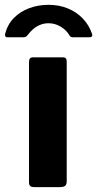

<svg xmlns="http://www.w3.org/2000/svg" viewBox="-63 -764 396 784"><path d="M209.4 -24.1Q209.4 -10.7 203.1 -5.4Q196.8 0 182.4 0H77.1Q64.4 0 59.9 -4.9Q55.4 -9.7 55.4 -20.7V-510.7Q55.4 -530 71.5 -530H194Q209.4 -530 209.4 -512.9ZM301.1 -611.7H235.5Q230.3 -611.7 226.6 -613.4Q222.8 -615.1 218.6 -622.7Q207.1 -641.7 184.3 -655.4Q161.5 -669.1 135.1 -669.1Q116.8 -669.1 100.7 -662.4Q84.6 -655.7 72.7 -645.3Q60.8 -634.9 52.2 -623.7Q47.1 -616.8 43.3 -614.3Q39.5 -611.7 31.7 -611.7H-33.2Q-39.4 -611.7 -41.3 -616.1Q-43.2 -620.5 -42.2 -625.4Q-32 -664.8 -5.9 -691Q20.1 -717.3 56.8 -730.8Q93.5 -744.3 135.1 -744.3Q177.9 -744.3 213.3 -729.9Q248.6 -715.6 274.2 -689.3Q299.8 -663 312.4 -627.1Q318.2 -611.7 301.1 -611.7Z"/></svg>

Font: Libre Franklin Thin
Style: Regular
Weight: 100
Designer: Pablo Impallari, Rodrigo Fuenzalida, Nhung Nguyen
Foundry: Impallari Type
Version: Version 3.000